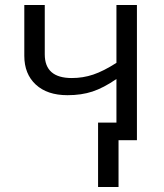

<svg xmlns="http://www.w3.org/2000/svg" viewBox="-20 -555 648 760"><path d="M157.2 -535.2V-339.8Q157.2 -246.1 264.2 -246.1Q308.6 -246.1 349.1 -259.8Q389.6 -273.4 440.9 -306.2V-535.2H522V0H449.2V185.1H368.2V-69.8H440.9V-242.2Q389.6 -207 345.9 -192.6Q302.2 -178.2 247.1 -178.2Q167 -178.2 121.6 -220.2Q76.2 -262.2 76.2 -334V-535.2Z"/></svg>

Font: Open Sans ACDW
Style: acdw
Weight: 400
Foundry: Ascender Corporation
Version: Version 1.10